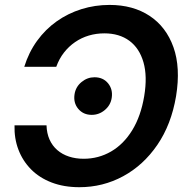

<svg xmlns="http://www.w3.org/2000/svg" viewBox="-20 -758 773 788"><path d="M305.7 10.3Q242.2 10.3 191.9 -9Q141.6 -28.3 107.4 -63Q73.2 -97.7 55.7 -143.6Q38.1 -189.5 39.6 -243.7H170.9Q171.9 -210.9 183.3 -185.3Q194.8 -159.7 215.1 -142.1Q235.4 -124.5 262.9 -115.5Q290.5 -106.4 323.2 -106.4Q384.3 -106.4 435.8 -136.2Q487.3 -166 522.7 -223.6Q558.1 -281.2 571.8 -363.3Q585.4 -444.8 568.8 -502.4Q552.2 -560.1 511 -590.6Q469.7 -621.1 408.2 -621.1Q375 -621.1 344.5 -612.1Q314 -603 288.1 -585.2Q262.2 -567.4 242.4 -542Q222.7 -516.6 210.9 -483.9H79.6Q98.1 -543.5 132.3 -590.6Q166.5 -637.7 212.6 -670.4Q258.8 -703.1 314.2 -720.5Q369.6 -737.8 429.7 -737.8Q525.9 -737.8 594 -692.9Q662.1 -647.9 691.9 -564.2Q721.7 -480.5 702.6 -363.3Q683.1 -247.1 625.7 -163.3Q568.4 -79.6 485.4 -34.7Q402.3 10.3 305.7 10.3ZM356.4 -286.6Q321.8 -286.6 301 -311.5Q280.3 -336.4 286.1 -372.1Q291 -401.9 314.7 -421.4Q338.4 -440.9 367.7 -440.9Q403.3 -440.9 423.6 -416Q443.8 -391.1 438.5 -356.4Q434.1 -326.7 410.4 -306.6Q386.7 -286.6 356.4 -286.6Z"/></svg>

Font: Inter 18pt SemiBold
Style: Italic
Weight: 600
Italic angle: -9.3988°
Designer: Rasmus Andersson
Foundry: rsms
Version: Version 4.001;git-66647c0bb